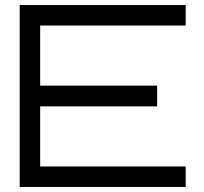

<svg xmlns="http://www.w3.org/2000/svg" viewBox="-20 -740 806 760"><path d="M58 0V-720H715V-639H139V-401H602V-319H139V-81H715V0Z"/></svg>

Font: Orbitron
Style: Regular
Weight: 400
Designer: Matt McInerney
Foundry: The League of Moveable Type
Version: Version 2.001